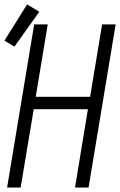

<svg xmlns="http://www.w3.org/2000/svg" viewBox="-22 -845 542 865"><path d="M10 0 132 -735H193L139 -409H384L438 -735H499L377 0H316L374 -353H130L71 0ZM43 -635 -2 -662 100 -825 155 -792Z"/></svg>

Font: Iosevka SS04 Light
Style: Italic
Weight: 300
Italic angle: -9°
Monospace: yes
Designer: Belleve Invis
Foundry: Belleve Invis
Version: Version 19.0.0; ttfautohint (v1.8.4)